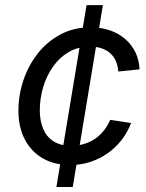

<svg xmlns="http://www.w3.org/2000/svg" viewBox="-20 -748 584 768"><path d="M205.6 0 326.2 -727.5H391.6L271 0ZM261.7 -87.9Q197.3 -87.9 150.6 -115Q104 -142.1 78.9 -190.9Q53.7 -239.7 53.7 -305.2Q53.7 -367.7 73.7 -427.2Q93.8 -486.8 131.3 -534.4Q168.9 -582 222.2 -610.4Q275.4 -638.7 342.3 -638.7Q384.8 -638.7 419.9 -626.5Q455.1 -614.3 481 -591.8Q506.8 -569.3 521.7 -538.6Q536.6 -507.8 538.1 -470.7L453.1 -461.9Q451.7 -483.9 444.1 -502.2Q436.5 -520.5 422.4 -533.7Q408.2 -546.9 387.9 -554.2Q367.7 -561.5 339.8 -561.5Q291.5 -561.5 254.4 -539.6Q217.3 -517.6 191.4 -480.5Q165.5 -443.4 152.3 -398.2Q139.2 -353 139.2 -306.6Q139.2 -265.1 152.6 -232.9Q166 -200.7 193.8 -182.9Q221.7 -165 263.7 -165Q292.5 -165 316.9 -172.4Q341.3 -179.7 361.3 -193.6Q381.3 -207.5 396.2 -226.8Q411.1 -246.1 420.9 -268.6L504.4 -255.9Q490.2 -218.8 466.3 -188Q442.4 -157.2 410.6 -135Q378.9 -112.8 341.1 -100.3Q303.2 -87.9 261.7 -87.9Z"/></svg>

Font: Inter 24pt
Style: Italic
Weight: 400
Italic angle: -9.3988°
Designer: Rasmus Andersson
Foundry: rsms
Version: Version 4.001;git-66647c0bb